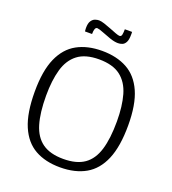

<svg xmlns="http://www.w3.org/2000/svg" viewBox="-159 -1013 1026 1144"><g transform="rotate(20 354.0 -441.5)"><path d="M352.5 11.7Q259.3 11.7 193.4 -25.4Q127.4 -62.5 92.5 -144.3Q57.6 -226.1 57.6 -361.3Q57.6 -493.7 93 -573.7Q128.4 -653.8 194.6 -690.2Q260.7 -726.6 353 -726.6Q445.8 -726.6 512.2 -690.2Q578.6 -653.8 614.3 -573.7Q649.9 -493.7 649.9 -361.8Q649.9 -228 615.2 -146Q580.6 -64 514.2 -26.1Q447.8 11.7 352.5 11.7ZM354 -42Q437.5 -42 486.6 -76.4Q535.6 -110.8 557.1 -181.6Q578.6 -252.4 578.6 -361.3Q578.6 -458 558.6 -527.8Q538.6 -597.7 489.5 -635.3Q440.4 -672.9 353 -672.9Q266.6 -672.9 217.8 -635.3Q168.9 -597.7 149.2 -527.8Q129.4 -458 129.4 -361.8Q129.4 -253.9 150.6 -182.9Q171.9 -111.8 221.2 -76.9Q270.5 -42 354 -42ZM424.3 -801.8Q401.9 -801.8 372.8 -811.8Q343.8 -821.8 317.9 -832.3Q292 -842.8 278.8 -843.8Q270 -843.8 265.6 -833Q261.2 -822.3 261.2 -800.3H216.3Q215.8 -806.2 215.3 -811.5Q214.8 -816.9 214.8 -821.8Q214.8 -852.1 224.9 -866.9Q234.9 -881.8 248.5 -886.5Q262.2 -891.1 272.9 -891.1Q286.1 -891.1 307.4 -884.3Q328.6 -877.4 351.3 -868.4Q374 -859.4 392.3 -852.5Q410.6 -845.7 418 -845.7Q429.7 -845.7 432.4 -859.4Q435.1 -873 435.1 -893.6H481Q481.4 -888.7 481.4 -884.5Q481.4 -880.4 481.4 -876.5Q481.4 -843.8 472.9 -827.9Q464.4 -812 451.4 -806.9Q438.5 -801.8 424.3 -801.8Z"/></g></svg>

Font: Pontano Sans Light
Style: Regular
Weight: 300
Designer: Vernon Adams
Foundry: Vernon Adams
Version: Version 2.001